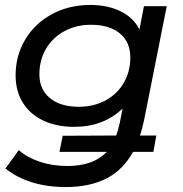

<svg xmlns="http://www.w3.org/2000/svg" viewBox="-20 -555 739 775"><path d="M545 -8H611L599 58H517Q477 131 409.5 165.5Q342 200 245 200Q170 200 108 180.5Q46 161 2 125L56 51Q88 80 139.5 97.5Q191 115 252 115Q357 115 411 58H220L233 -7L449 -8Q456 -26 463 -57L475 -117Q398 -43 279 -43Q209 -43 155.5 -68Q102 -93 72.5 -140Q43 -187 43 -251Q43 -330 81.5 -395Q120 -460 189 -497.5Q258 -535 345 -535Q413 -535 465.5 -510Q518 -485 543 -436L561 -530H653L562 -72Q553 -31 545 -8ZM506 -323Q506 -385 464 -420Q422 -455 347 -455Q288 -455 240.5 -429.5Q193 -404 166 -358.5Q139 -313 139 -255Q139 -194 181.5 -159Q224 -124 298 -124Q358 -124 405.5 -149.5Q453 -175 479.5 -220.5Q506 -266 506 -323Z"/></svg>

Font: Idrija
Style: Italic
Weight: 500
Italic angle: -11.3°
Designer: Julieta Ulanovsky
Foundry: Julieta Ulanovsky
Version: Version 7.200